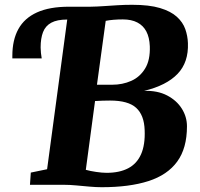

<svg xmlns="http://www.w3.org/2000/svg" viewBox="-20 -771 834 801"><path d="M404.5 10Q380.5 10 352.8 7.5Q325 5 297.8 2.5Q270.5 0 248.5 0H105L108.5 -51L176.5 -65L260.5 -689.5L247.5 -715.5L268 -743H357.5Q386 -743.5 413.8 -745.5Q441.5 -747.5 470.8 -749.2Q500 -751 531.5 -751Q602.5 -751 647.5 -737.5Q692.5 -724 717.8 -701Q743 -678 753 -649.5Q763 -621 764 -591Q767 -511 720.8 -462.8Q674.5 -414.5 581.5 -392Q637.5 -393.5 677.2 -372.8Q717 -352 738.5 -317.8Q760 -283.5 760 -244Q760 -152.5 719.2 -96.8Q678.5 -41 599.2 -15.5Q520 10 404.5 10ZM384.5 -417.5Q400.5 -417.5 416.5 -417.5Q432.5 -417.5 448 -417.5Q491 -417.5 527.2 -433.5Q563.5 -449.5 585.2 -484.8Q607 -520 605 -578Q603.5 -615 590.5 -639.8Q577.5 -664.5 553 -677.2Q528.5 -690 492.5 -690Q472.5 -690 454 -688.5Q435.5 -687 421 -684ZM425 -50Q478.5 -50 514.8 -69Q551 -88 568.5 -127.5Q586 -167 583.5 -228Q581.5 -290.5 548.2 -321Q515 -351.5 439.5 -351.5Q424 -351.5 408.5 -351Q393 -350.5 376.5 -349.5L338 -62.5Q355.5 -57.5 380.8 -53.8Q406 -50 425 -50ZM31.5 -527.5Q31.5 -531 31.5 -533.5Q31.5 -536 31.5 -538Q31.5 -604.5 56.8 -650Q82 -695.5 134.2 -719.2Q186.5 -743 268 -743L260.5 -689.5Q218 -689.5 193.8 -676.2Q169.5 -663 159.5 -637Q149.5 -611 149.5 -573Q149.5 -562 150.8 -550Q152 -538 154 -527.5Z"/></svg>

Font: Merriweather 20pt Black
Style: Italic
Weight: 900
Italic angle: -7.8°
Version: Version 2.101